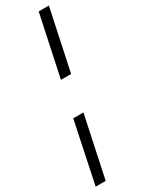

<svg xmlns="http://www.w3.org/2000/svg" viewBox="-279 -773 724 963"><g transform="rotate(-30 83.5 -291.0)"><path d="M75 -390 150 -743H209L134 -390ZM-42 161 32 -192H91L16 161Z"/></g></svg>

Font: Saira Ultra Condensed
Style: Italic
Weight: 400
Width: 1
Italic angle: -12°
Designer: Hector Gatti with collaboration of the Omnibus-Type team
Foundry: Omnibus-Type
Version: Version 1.001; ttfautohint (v1.8)